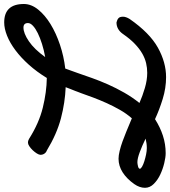

<svg xmlns="http://www.w3.org/2000/svg" viewBox="8 -816 830 937"><g transform="rotate(-90 423.5 -348.0)"><path d="M466 -443Q391 -446 314.5 -466Q238 -486 157 -535Q148 -538 142 -546.5Q136 -555 136 -566Q136 -573 142.5 -583.5Q149 -594 158.5 -604Q168 -614 178 -620.5Q188 -627 195 -627Q197 -627 201.5 -626.5Q206 -626 215 -621Q291 -573 366.5 -554.5Q442 -536 511 -535Q541 -584 575.5 -622.5Q610 -661 646 -688Q682 -715 717 -729Q752 -743 782 -743Q872 -743 872 -647Q872 -611 845 -577.5Q818 -544 774 -517Q730 -490 673.5 -471Q617 -452 557 -445Q552 -433 547 -417.5Q542 -402 535 -384Q524 -352 510.5 -314Q497 -276 479.5 -236.5Q462 -197 439.5 -157.5Q417 -118 389 -83Q423 -68 462 -56.5Q501 -45 536 -45Q560 -45 583.5 -50.5Q607 -56 630.5 -69.5Q654 -83 678 -106Q702 -129 726 -164Q748 -195 782 -195Q795 -192 802.5 -185.5Q810 -179 810 -163Q810 -149 799 -131Q731 -33 659 7Q587 47 515 47Q462 47 408.5 30.5Q355 14 310 -7Q271 18 229.5 31.5Q188 45 144 45Q124 45 95 38Q66 31 39.5 18.5Q13 6 -6 -13Q-25 -32 -25 -56Q-25 -82 -7 -108Q19 -145 50.5 -165Q82 -185 117 -185Q133 -185 155.5 -179.5Q178 -174 201.5 -165.5Q225 -157 248 -147.5Q271 -138 290 -130Q297 -127 301 -125.5Q305 -124 314 -120Q337 -146 355.5 -178.5Q374 -211 389 -244.5Q404 -278 416 -310Q428 -342 437 -368Q440 -376 443 -383.5Q446 -391 448 -397Q450 -403 453 -409.5Q456 -416 458 -422Q460 -427 462 -432.5Q464 -438 466 -443ZM561 -537Q588 -539 613 -543Q605 -532 598 -521.5Q591 -511 584 -499ZM757 -649Q729 -649 690 -622.5Q651 -596 613 -543Q647 -549 677 -558.5Q707 -568 729.5 -579Q752 -590 765.5 -602.5Q779 -615 779 -627Q779 -649 757 -649ZM255 -34Q244 -39 234.5 -43.5Q225 -48 215 -53Q238 -60 261 -74L263 -31L255 -35ZM68 -81Q68 -76 78.5 -70Q89 -64 105 -59Q121 -54 138 -50.5Q155 -47 169 -47Q192 -47 215 -53Q180 -70 149 -81.5Q118 -93 100 -93Q92 -93 80 -90Q68 -87 68 -81Z"/></g></svg>

Font: Discipuli Britannica Bold
Style: Regular
Weight: 700
Designer: Peter Wiegel
Foundry: Peter Wiegel
Version: Version 0.001 2009